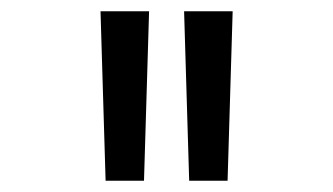

<svg xmlns="http://www.w3.org/2000/svg" viewBox="-20 -790 590 340"><path d="M167 -470 158 -770H244L235 -470ZM315 -470 306 -770H392L383 -470Z"/></svg>

Font: M PLUS Code Latin SemiExpanded
Style: Regular
Weight: 400
Width: 6
Designer: Coji Morishita
Foundry: UNDERFOREST DESIGN
Version: Version 1.002; ttfautohint (v1.8.3)